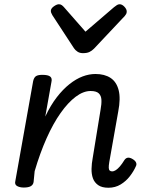

<svg xmlns="http://www.w3.org/2000/svg" viewBox="-20 -867 686 903"><path d="M490 16Q459 16 441.5 3.5Q424 -9 417 -28.5Q410 -48 410.5 -73Q411 -98 416 -124L453 -351Q458 -378 457 -397.5Q456 -417 444.5 -428Q433 -439 406 -439Q372 -439 336 -412Q300 -385 265 -335.5Q230 -286 199 -216.5Q168 -147 143 -62L138 -11Q136 2 125 8.5Q114 15 92 15Q73 15 60.5 8Q48 1 52 -15L136 -486Q140 -503 149.5 -509Q159 -515 179 -515Q206 -515 216 -507Q226 -499 222 -482L193 -319Q218 -372 247 -409.5Q276 -447 307 -471.5Q338 -496 368.5 -507.5Q399 -519 429 -519Q472 -519 500 -500.5Q528 -482 538 -443Q548 -404 536 -342L494 -105Q491 -87 491.5 -77.5Q492 -68 496.5 -64.5Q501 -61 507 -61Q516 -61 525 -67Q534 -73 544 -84.5Q554 -96 565 -114Q571 -123 579.5 -125Q588 -127 600 -121Q615 -113 619.5 -103.5Q624 -94 619 -85Q609 -62 591 -38.5Q573 -15 547.5 0.5Q522 16 490 16ZM543 -847Q554 -847 565 -835.5Q576 -824 576 -813Q576 -806 573.5 -801.5Q571 -797 567 -792L422 -638Q412 -628 400.5 -622.5Q389 -617 370 -617Q355 -617 344.5 -624Q334 -631 328 -640L226 -796Q222 -803 220.5 -807.5Q219 -812 219 -815Q219 -827 233 -837Q247 -847 257 -847Q265 -847 271 -842.5Q277 -838 282 -832L382 -718L516 -833Q523 -838 529 -842.5Q535 -847 543 -847Z"/></svg>

Font: Playwrite DE VA
Style: Regular
Weight: 400
Designer: Veronika Burian, José Scaglione
Foundry: TypeTogether
Version: Version 1.002